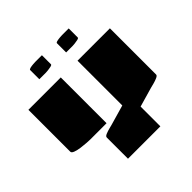

<svg xmlns="http://www.w3.org/2000/svg" viewBox="-213 -1032 1216 1216"><g transform="rotate(-45 395.0 -424.5)"><path d="M547 0H257V-190Q257 -200 274 -207Q291 -214 311 -219Q331 -224 338 -226L470 -264V-665H760V-251Q760 -242 743 -234.5Q726 -227 706.5 -222Q687 -217 679 -215L547 -177ZM30 -665H320V-255H175Q166 -255 143 -256.5Q120 -258 94 -261.5Q68 -265 49 -272Q30 -279 30 -290ZM575 -849V-768Q575 -762 562 -759Q549 -756 534.5 -754.5Q520 -753 515 -753H456V-835Q456 -841 469 -844Q482 -847 496.5 -848Q511 -849 515 -849ZM335 -849V-768Q335 -762 322 -759Q309 -756 294.5 -754.5Q280 -753 275 -753H216V-835Q216 -841 229 -844Q242 -847 256.5 -848Q271 -849 275 -849Z"/></g></svg>

Font: Gajraj One
Style: Regular
Weight: 400
Designer: Saurabh Sharma
Foundry: Saurabh Sharma
Version: Version 1.000